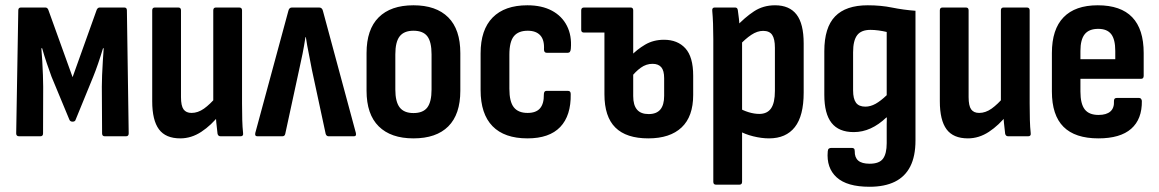

<svg xmlns="http://www.w3.org/2000/svg" viewBox="-20 -521 4430 734"><path d="M53.3 0Q41.9 0 41.9 -10.9L49.9 -481.4Q49.9 -492.3 60.3 -492.3H153.2Q161.1 -492.3 164.6 -483.8L257.5 -226L349.8 -483.8Q353.8 -492.3 361.3 -492.3H455.1Q465.1 -492.3 465.1 -481.4L472 -10.9Q472 0 461.6 0H380.7Q370.3 0 370.3 -10.9L369.3 -189.6Q369.3 -207.5 370.3 -233.6Q371.3 -259.7 373.1 -287.3Q374.8 -314.9 376.4 -336.5H373.8Q364.8 -306.4 355.1 -278.1Q345.4 -249.8 336.4 -227.8L269.3 -63.8Q267.4 -55.9 257.5 -55.9Q248.1 -55.9 245.1 -63.8L177 -227.8Q169.1 -249.3 159.3 -277.9Q149.6 -306.4 141.1 -336.5H138.1Q140.1 -314.9 141.6 -287.6Q143.1 -260.2 144.1 -234.1Q145.1 -208 145.1 -189.6L144.6 -10.9Q144.6 0 134.2 0Z M669.2 8Q613.3 8 587.6 -26.7Q561.9 -61.5 561.9 -133.9V-481.4Q561.9 -492.3 572.3 -492.3H661.5Q671.9 -492.3 671.9 -481.4V-149.8Q671.9 -116.5 681.7 -102.9Q691.6 -89.3 712.3 -89.3Q736.6 -89.3 759.8 -105.7Q783 -122.2 808.9 -152.7L819.1 -82.4Q788 -42.4 749.8 -17.2Q711.6 8 669.2 8ZM823.5 0Q813.6 0 811.6 -10Q809.1 -28 806.9 -52.6Q804.6 -77.2 804.6 -95.1L795.3 -126.1V-481.4Q795.3 -492.3 805.7 -492.3H894.4Q905.3 -492.3 905.3 -481.4V-125.3Q905.3 -90.7 906.1 -62.5Q906.9 -34.3 909.3 -12.4Q911.3 0 899.4 0Z M964 0Q953.1 0 956 -12.9L1082.5 -479.8Q1085.5 -492.3 1096 -492.3H1199.9Q1211.4 -492.3 1214.4 -479.8L1340.4 -12.9Q1343.4 0 1333 0H1236.5Q1228.1 0 1225.1 -8.9L1172.4 -254.1Q1166.9 -285 1160.6 -315.4Q1154.2 -345.7 1149.2 -379.1H1147.7Q1142.7 -345.7 1136.6 -315.1Q1130.5 -284.5 1123.5 -254.1L1070.4 -8.9Q1068.4 0 1059 0Z M1560.6 8Q1474.4 8 1427.9 -37.9Q1381.3 -83.8 1381.3 -174.2V-318Q1381.3 -408.5 1427.6 -454.6Q1473.8 -500.8 1560.6 -500.8Q1647.3 -500.8 1693.6 -454.6Q1739.8 -408.5 1739.8 -318V-174.2Q1739.8 -83.8 1693.8 -37.9Q1647.8 8 1560.6 8ZM1560.6 -88.8Q1597.5 -88.8 1613.7 -110.3Q1629.8 -131.8 1629.8 -178.7V-313.1Q1629.8 -361 1613.7 -382.2Q1597.5 -403.5 1560.6 -403.5Q1524.7 -403.5 1508 -382.2Q1491.3 -361 1491.3 -313.1V-178.7Q1491.3 -131.8 1508 -110.3Q1524.7 -88.8 1560.6 -88.8Z M1996.6 8Q1908.4 8 1862.9 -38.6Q1817.3 -85.3 1817.3 -176.7V-317Q1817.3 -407.4 1863.4 -454.1Q1909.4 -500.8 1996.1 -500.8Q2051.3 -500.8 2089.9 -480.2Q2128.4 -459.6 2147.3 -422.3Q2166.3 -385 2162.3 -335.6Q2161.4 -319.2 2150.9 -319.2H2070Q2059.6 -319.2 2059.6 -332.1Q2061.6 -368.2 2045.5 -385.8Q2029.3 -403.5 1997.5 -403.5Q1961.7 -403.5 1944.5 -382.5Q1927.3 -361.5 1927.3 -312.1V-181.6Q1927.3 -132.2 1944.3 -110.8Q1961.2 -89.3 1997.1 -89.3Q2029.3 -89.3 2044.5 -106.9Q2059.6 -124.5 2059.1 -159.6Q2059.1 -173.6 2069 -173.6H2151.4Q2161.8 -173.6 2161.8 -161.7Q2163.3 -79.1 2121.7 -35.5Q2080.1 8 1996.6 8Z M2212.8 -396.5Q2201.9 -396.5 2201.9 -406.9V-481.4Q2201.9 -492.3 2212.8 -492.3H2321V-396.5ZM2458.4 8Q2374.2 8 2332.5 -33.4Q2290.7 -74.7 2290.7 -160.6V-481.4Q2290.7 -492.3 2301.6 -492.3H2390.8Q2400.7 -492.3 2400.7 -481.4V-153.6Q2400.7 -119.2 2415.2 -102.1Q2429.6 -84.9 2459.9 -84.9Q2489.7 -84.9 2504.4 -102.3Q2519 -119.7 2519 -154.6V-221.9Q2519 -251.2 2507.9 -264.1Q2496.8 -277 2474.6 -277Q2450.4 -277 2429.7 -262.1Q2409 -247.2 2391.8 -224.4L2390.3 -305.8Q2414.4 -331.5 2446.2 -350.3Q2477.9 -369 2518.3 -369Q2570.2 -369 2600.1 -336.3Q2630 -303.5 2630 -231.5V-158.1Q2630 -75.7 2585.8 -33.9Q2541.5 8 2458.4 8Z M2920 8Q2891.4 8 2859.2 0Q2827 -8 2804 -21.6L2803 -109.2Q2820.6 -98.6 2842.1 -92Q2863.5 -85.5 2882.7 -85.5Q2913 -85.5 2927.7 -106.7Q2942.4 -127.9 2942.4 -173.5V-338.3Q2942.4 -372.2 2932 -387.6Q2921.6 -403 2897.4 -403Q2875.2 -403 2852.2 -387.8Q2829.2 -372.6 2802.9 -344.2L2792.2 -416.9Q2827.2 -454.5 2862.4 -477.6Q2897.6 -500.8 2942.9 -500.8Q2997.9 -500.8 3025.1 -465.5Q3052.4 -430.3 3052.4 -354.8V-167Q3052.4 -78.1 3018.6 -35.1Q2984.9 8 2920 8ZM2717.3 185Q2706.9 185 2706.9 174.1V-371.6Q2706.9 -403.6 2705.9 -430.8Q2704.9 -458 2702.9 -479.4Q2701.4 -492.3 2712.3 -492.3H2790.2Q2799.2 -492.3 2800.6 -482.3Q2802.6 -469.9 2804.9 -448.9Q2807.1 -428 2807.6 -411L2816.9 -370.3V174.1Q2816.9 185 2806.5 185Z M3304.1 193Q3218.1 193 3178.5 157Q3138.9 121 3144.4 57.9Q3144.9 49.9 3148.6 47.2Q3152.3 44.5 3157.3 44.5H3237.2Q3241.6 44.5 3244.6 47Q3247.6 49.4 3247.6 56.9Q3247.1 81.1 3261 93Q3274.8 104.9 3304.6 104.9Q3341.4 104.9 3355.6 85.7Q3369.8 66.6 3369.8 26.2V-19.4Q3369.8 -34 3369.8 -46.6Q3369.8 -59.2 3370.3 -71.2L3368.8 -72.2Q3339.3 -44.1 3308.3 -30.1Q3277.3 -16 3243.8 -16Q3186.8 -16 3159.1 -51Q3131.3 -86 3131.3 -158.6V-325.3Q3131.3 -415.8 3172.5 -458.3Q3213.6 -500.8 3297.3 -500.8Q3347.9 -500.8 3390.6 -492Q3433.4 -483.3 3479.8 -479.8V15.9Q3479.8 76.1 3459.9 115.3Q3440 154.4 3401 173.7Q3361.9 193 3304.1 193ZM3288.3 -113.3Q3307.5 -113.3 3327.3 -124.2Q3347 -135.2 3369.8 -157.1V-398.8Q3355.2 -402.3 3338.7 -404.6Q3322.2 -406.8 3307.6 -406.8Q3272.2 -406.8 3256.8 -386.4Q3241.3 -365.9 3241.3 -321.3V-175.6Q3241.3 -143.2 3252.5 -128.2Q3263.6 -113.3 3288.3 -113.3Z M3680.2 8Q3624.3 8 3598.6 -26.7Q3572.9 -61.5 3572.9 -133.9V-481.4Q3572.9 -492.3 3583.3 -492.3H3672.5Q3682.9 -492.3 3682.9 -481.4V-149.8Q3682.9 -116.5 3692.7 -102.9Q3702.6 -89.3 3723.3 -89.3Q3747.6 -89.3 3770.8 -105.7Q3794 -122.2 3819.9 -152.7L3830.1 -82.4Q3799 -42.4 3760.8 -17.2Q3722.6 8 3680.2 8ZM3834.5 0Q3824.6 0 3822.6 -10Q3820.1 -28 3817.9 -52.6Q3815.6 -77.2 3815.6 -95.1L3806.3 -126.1V-481.4Q3806.3 -492.3 3816.7 -492.3H3905.4Q3916.3 -492.3 3916.3 -481.4V-125.3Q3916.3 -90.7 3917.1 -62.5Q3917.9 -34.3 3920.3 -12.4Q3922.3 0 3910.4 0Z M4179.1 8Q4090 8 4045.7 -36.2Q4001.3 -80.4 4001.3 -171.3V-318.2Q4001.3 -409 4045.9 -454.9Q4090.4 -500.8 4176.5 -500.8Q4264.6 -500.8 4308.4 -455.1Q4352.2 -409.5 4352.2 -318.3V-231.2Q4352.2 -219.7 4342.3 -219.7H4110.4V-171.2Q4110.4 -124.1 4126.8 -102.9Q4143.2 -81.6 4179.6 -81.6Q4209.9 -81.6 4225 -95Q4240.2 -108.4 4238.6 -135.5Q4238.6 -146.5 4249 -146.5H4334.8Q4343.2 -146.5 4345.2 -135.6Q4346.3 -65.4 4304.4 -28.7Q4262.6 8 4179.1 8ZM4110.4 -294.8H4243.6V-326.3Q4243.6 -370.3 4228 -390.5Q4212.3 -410.7 4178.5 -410.7Q4143.2 -410.7 4126.8 -390.2Q4110.4 -369.7 4110.4 -326.3Z"/></svg>

Font: Sofia Sans Condensed
Style: Regular
Weight: 400
Designer: Botio Nikoltchev, Ani Petrova
Foundry: lettersoup
Version: Version 4.100